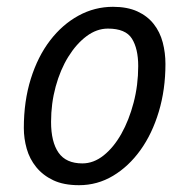

<svg xmlns="http://www.w3.org/2000/svg" viewBox="-20 -532 538 564"><path d="M50 -156Q50 -235 70.5 -300.5Q91 -366 127 -413Q163 -460 210.5 -486Q258 -512 312 -512Q354 -512 383.5 -498.5Q413 -485 431.5 -461.5Q450 -438 458 -407.5Q466 -377 466 -344Q466 -269 446.5 -204Q427 -139 392.5 -91Q358 -43 312 -15.5Q266 12 212 12Q167 12 136.5 -2.5Q106 -17 86.5 -41Q67 -65 58.5 -95Q50 -125 50 -156ZM130 -174Q130 -115 152 -83.5Q174 -52 222 -52Q255 -52 284.5 -75.5Q314 -99 336.5 -139Q359 -179 372.5 -230.5Q386 -282 386 -338Q386 -389 367.5 -418.5Q349 -448 297 -448Q264 -448 234 -425.5Q204 -403 180.5 -365Q157 -327 143.5 -277.5Q130 -228 130 -174Z"/></svg>

Font: PT Sans
Style: Italic
Weight: 400
Italic angle: -12°
Designer: A.Korolkova, O.Umpeleva, V.Yefimov
Foundry: ParaType Ltd
Version: Version 2.003W OFL